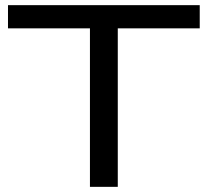

<svg xmlns="http://www.w3.org/2000/svg" viewBox="-20 -725 806 745"><path d="M329 0V-615H11V-705H755V-615H437V0Z"/></svg>

Font: Nunito Sans 10pt Expanded Medium
Style: Regular
Weight: 500
Width: 7
Designer: Vernon Adams
Foundry: Vernon Adams
Version: Version 3.101;gftools[0.9.27]